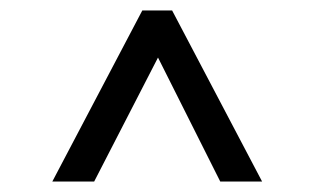

<svg xmlns="http://www.w3.org/2000/svg" viewBox="-20 -625 601 367"><path d="M80 -278 252 -605H309L481 -278H401L282 -515L160 -278Z"/></svg>

Font: Galdeano
Style: Regular
Weight: 400
Designer: Dario Manuel Muhafara
Foundry: Dario Manuel Muhafara
Version: Version 1.001